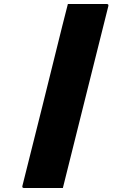

<svg xmlns="http://www.w3.org/2000/svg" viewBox="-20 -780 640 959"><path d="M319 -760H513Q524 -760 521 -749Q464 -523 407.5 -295.5Q351 -68 294 159H100Q89 159 92 148Q142 -51 192 -251Q242 -451 291 -650Q298 -678 305 -705Q312 -732 319 -760Z"/></svg>

Font: Recursive Mn Lnr St Blk
Style: Italic
Weight: 900
Italic angle: -15°
Monospace: yes
Version: Version 1.079;hotconv 1.0.112;makeotfexe 2.5.65598; ttfautoh